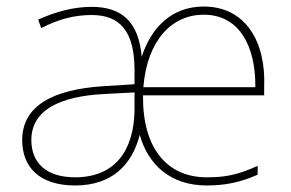

<svg xmlns="http://www.w3.org/2000/svg" viewBox="-20 -558 890 588"><path d="M604 -538C506 -538 443 -474 414 -384C405 -490 354 -537 261 -537C205 -537 150 -522 97 -498L106 -472C163 -501 211 -512 261 -512C347 -512 392 -463 392 -343V-300L296 -294C142 -284 48 -234 48 -129C48 -45 102 10 210 10C322 10 384 -52 408 -145C433 -55 501 10 613 10C670 10 718 0 769 -23V-50C707 -22 670 -15 613 -15C491 -15 416 -105 418 -266H789V-291C795 -430 732 -538 604 -538ZM604 -513C709 -513 763 -423 762 -291H419C431 -436 507 -513 604 -513ZM298 -270 392 -275V-220C390 -99 334 -15 210 -15C123 -15 76 -58 76 -129C76 -222 165 -263 298 -270Z"/></svg>

Font: Noto Sans Meetei Mayek Thin
Style: Regular
Weight: 100
Designer: Monotype Design Team and Neelakash Kshetrimayum
Foundry: Monotype Imaging Inc.
Version: Version 2.002